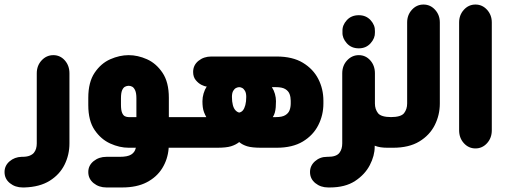

<svg xmlns="http://www.w3.org/2000/svg" viewBox="-118 -651 2229 846"><path d="M-11 175H-18Q-51 175 -74.5 156Q-98 137 -98 107Q-98 79 -76 60Q-54 41 -23 40H-20Q0 40 12.5 35Q25 30 31.5 22Q38 14 41 3.5Q44 -7 44 -19V-328Q44 -362 65.5 -385Q87 -408 117 -408Q147 -408 167.5 -385Q188 -362 188 -328V-19Q188 31 166.5 74.5Q145 118 101 145.5Q57 173 -11 175Z M703 0H625V4Q621 51 597 90Q573 129 529 152Q485 175 420 175H351Q318 175 294.5 156Q271 137 271 107Q271 78 294.5 59Q318 40 351 40H409Q427 40 439.5 37.5Q452 35 460 30Q468 25 473 18Q478 11 480 2L481 0H449Q409 0 368 -18.5Q327 -37 299 -78Q271 -119 271 -188V-220Q271 -289 299 -330.5Q327 -372 368 -390Q409 -408 449 -408Q489 -408 529.5 -390Q570 -372 598 -330.5Q626 -289 626 -220V-135H703ZM483 -135V-218Q483 -241 477.5 -253Q472 -265 464.5 -269Q457 -273 449 -273Q441 -273 433 -269Q425 -265 420 -253Q415 -241 415 -218V-190Q415 -166 420 -154Q425 -142 433 -138.5Q441 -135 449 -135Z M691 0V-135H791Q785 -146 781 -156.5Q777 -167 775.5 -179Q774 -191 774 -205Q774 -222 779 -239Q784 -256 793 -270H792Q784 -270 770 -277Q756 -284 744.5 -298Q733 -312 733 -334Q733 -364 756.5 -383Q780 -402 813 -402H1101Q1171 -402 1216.5 -374.5Q1262 -347 1284.5 -303Q1307 -259 1307 -207V-195Q1307 -144 1284.5 -99.5Q1262 -55 1216.5 -27.5Q1171 0 1101 0H1034Q992 0 971 -6.5Q950 -13 936 -25Q921 -13 900 -6.5Q879 0 838 0ZM936 -155Q946 -157 952.5 -165Q959 -173 963 -188Q967 -203 967 -224Q967 -241 961.5 -250.5Q956 -260 949 -263.5Q942 -267 936 -267Q930 -267 922.5 -263.5Q915 -260 909.5 -250.5Q904 -241 904 -224Q904 -203 908 -188Q912 -173 919.5 -165Q927 -157 936 -155ZM1084 -135H1098Q1125 -135 1139 -143.5Q1153 -152 1158 -165.5Q1163 -179 1163 -195V-207Q1163 -223 1158 -236.5Q1153 -250 1139 -258.5Q1125 -267 1098 -267H1080Q1089 -253 1093.5 -237Q1098 -221 1098 -205Q1098 -191 1097 -178.5Q1096 -166 1093 -155Q1090 -144 1084 -135Z M1463 -438Q1430 -438 1410 -460.5Q1390 -483 1391 -508V-514Q1390 -540 1410 -562Q1430 -584 1463 -584Q1495 -584 1515 -562Q1535 -540 1534 -514V-508Q1535 -483 1515 -460.5Q1495 -438 1463 -438ZM1611 0H1590Q1573 0 1559.5 -2Q1546 -4 1533 -9V-4Q1533 35 1511.5 76.5Q1490 118 1446.5 146.5Q1403 175 1335 175H1328Q1295 175 1271.5 156Q1248 137 1248 107Q1248 79 1270 59.5Q1292 40 1323 40H1326Q1346 40 1358.5 35.5Q1371 31 1377.5 22.5Q1384 14 1387 3.5Q1390 -7 1390 -19V-328Q1390 -362 1411.5 -385Q1433 -408 1463 -408Q1493 -408 1513.5 -385Q1534 -362 1534 -328V-195Q1534 -170 1547.5 -152.5Q1561 -135 1607 -135H1611Z M1600 0V-135H1603Q1649 -135 1662.5 -152.5Q1676 -170 1676 -195V-552Q1676 -585 1697 -608Q1718 -631 1748 -631Q1778 -631 1799 -608Q1820 -585 1820 -552V-195Q1820 -144 1797.5 -99.5Q1775 -55 1729.5 -27.5Q1684 0 1614 0Z M1905 -552Q1905 -585 1926 -608Q1947 -631 1977 -631Q2007 -631 2028 -608Q2049 -585 2049 -552V-77Q2049 -43 2028 -20Q2007 3 1977 3Q1947 3 1926 -20Q1905 -43 1905 -77Z"/></svg>

Font: Beiruti Black
Style: Regular
Weight: 900
Designer: Arlette Boutros
Foundry: Boutros
Version: Version 1.41